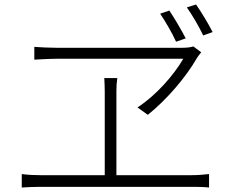

<svg xmlns="http://www.w3.org/2000/svg" viewBox="-20 -862 1040 856"><path d="M928 -719C907 -760 877 -809 854 -842L813 -829C837 -795 866 -746 886 -704ZM808 -691C788 -730 757 -782 735 -815L694 -801C717 -767 747 -716 765 -676ZM797 -600C755 -527 676 -437 593 -383L639 -350C726 -420 810 -520 856 -600C862 -611 870 -619 877 -629L842 -655C831 -651 811 -649 794 -649H231C197 -649 163 -651 133 -653V-596C133 -596 198 -600 233 -600ZM499 -81V-455C499 -477 500 -494 503 -514H445C446 -494 447 -473 447 -455V-81H161C134 -81 106 -82 77 -86V-26C107 -28 134 -29 161 -29H833C851 -29 886 -29 912 -26V-86C886 -83 861 -81 833 -81Z"/></svg>

Font: Noto Sans CJK Light
Style: Regular
Weight: 300
Designer: Ryoko NISHIZUKA (kana & ideographs); Paul D. Hunt (Latin, Greek & Cyrillic); Wenlong ZHANG (bopomofo); Sandoll Communica
Foundry: Adobe Systems Incorporated
Version: Version 1.000;PS 1;hotconv 1.0.78;makeotf.lib2.5.61930